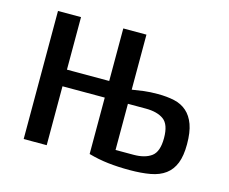

<svg xmlns="http://www.w3.org/2000/svg" viewBox="-78 -607 862 724"><g transform="rotate(15 352.5 -245.0)"><path d="M64.9 0V-500H154.8V-294.9H319.8V-500H410.2V-285.2Q433.1 -289.1 456.5 -292Q480 -294.9 509.8 -294.9Q545.9 -294.9 574.5 -288.6Q603 -282.2 623 -264.6Q643.1 -247.1 654.1 -217Q665 -187 665 -140.1Q665 -95.2 653.6 -66.2Q642.1 -37.1 619.1 -20Q596.2 -2.9 561.5 3.4Q526.9 9.8 480 9.8Q435.1 9.8 396.5 5.4Q357.9 1 319.8 -9.8V-230H154.8V0ZM410.2 -49.8H480Q524.9 -49.8 550 -68.4Q575.2 -86.9 575.2 -140.1Q575.2 -193.4 550 -211.7Q524.9 -230 480 -230H410.2Z"/></g></svg>

Font: 
Style: .
Weight: 400
Designer: Jovanny Lemonad
Foundry: Jovanny Lemonad
Version: Version 1.002